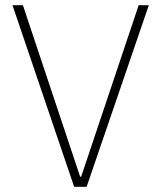

<svg xmlns="http://www.w3.org/2000/svg" viewBox="-20 -718 620 738"><path d="M265 0 28 -698H68L288 -39H292L513 -698H552L313 0Z"/></svg>

Font: IBM Plex Sans Thai ExtraLight
Style: Regular
Weight: 200
Designer: Mike Abbink, Paul van der Laan, Pieter van Rosmalen, Ben Mitchell, Mark Frömberg
Foundry: Bold Monday
Version: Version 1.1